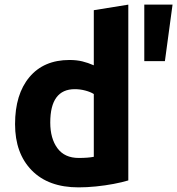

<svg xmlns="http://www.w3.org/2000/svg" viewBox="-20 -796 765 829"><path d="M319 13Q189 13 117 -60.5Q45 -134 45 -260Q45 -389 107 -463Q169 -537 280 -537Q311 -537 335.5 -531Q360 -525 385 -514V-752L534 -776V-17Q508 -9 471 -2Q434 5 394.5 9Q355 13 319 13ZM320 -114Q360 -114 385 -119V-390Q371 -399 348.5 -405Q326 -411 303 -411Q197 -411 197 -267Q197 -198 228 -156Q259 -114 320 -114ZM603 -532V-776H725L692 -532Z"/></svg>

Font: Ubuntu Sans ExtraBold
Style: Regular
Weight: 800
Designer: Dalton Maag Ltd
Foundry: Dalton Maag Ltd
Version: Version 1.006; ttfautohint (v1.8.4.7-5d5b)